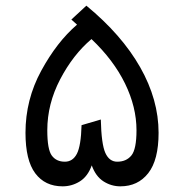

<svg xmlns="http://www.w3.org/2000/svg" viewBox="-20 -644 650 678"><path d="M540 -175Q540 -79 503.5 -32.5Q467 14 405 14Q373 14 345.5 -3.5Q318 -21 304 -60Q290 -21 262 -3.5Q234 14 201 14Q139 14 104.5 -32Q70 -78 70 -175Q70 -292 125.5 -394Q181 -496 252 -557L232 -575L285 -624Q410 -521 475 -406.5Q540 -292 540 -175ZM462 -184Q462 -266 421.5 -349Q381 -432 303 -506Q238 -451 192.5 -364Q147 -277 147 -184Q147 -116 163 -94.5Q179 -73 209 -73Q237 -73 251.5 -101Q266 -129 268 -202L336 -222Q338 -135 352 -104Q366 -73 394 -73Q426 -73 444 -95Q462 -117 462 -184Z"/></svg>

Font: FiraGO
Style: Italic
Weight: 400
Italic angle: -8°
Designer: bBox Type GmbH
Foundry: bBox Type GmbH
Version: Version 1.001